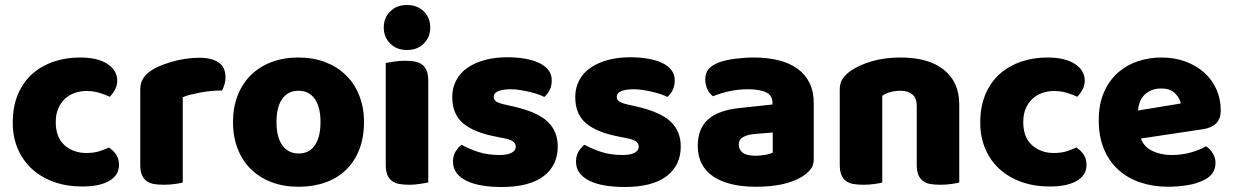

<svg xmlns="http://www.w3.org/2000/svg" viewBox="-20 -731 4933 768"><path d="M326 -367Q301 -367 278.5 -359Q256 -351 239.5 -335.5Q223 -320 213 -297Q203 -274 203 -243Q203 -181 238.5 -150Q274 -119 325 -119Q355 -119 377 -126Q399 -133 416 -141Q436 -127 446 -110.5Q456 -94 456 -71Q456 -30 417 -7.5Q378 15 309 15Q246 15 195 -3.5Q144 -22 107.5 -55.5Q71 -89 51 -136Q31 -183 31 -240Q31 -306 52.5 -355.5Q74 -405 111 -437Q148 -469 196.5 -485Q245 -501 299 -501Q371 -501 410 -475Q449 -449 449 -408Q449 -389 440 -372.5Q431 -356 419 -344Q402 -352 378 -359.5Q354 -367 326 -367Z M711 -1Q701 2 679.5 5Q658 8 635 8Q613 8 595.5 5Q578 2 566 -7Q554 -16 547.5 -31.5Q541 -47 541 -72V-372Q541 -395 549.5 -411.5Q558 -428 574 -441Q590 -454 613.5 -464.5Q637 -475 664 -483Q691 -491 720 -495.5Q749 -500 778 -500Q826 -500 854 -481.5Q882 -463 882 -421Q882 -407 878 -393.5Q874 -380 868 -369Q847 -369 825 -367Q803 -365 782 -361Q761 -357 742.5 -352.5Q724 -348 711 -342Z M1436 -243Q1436 -181 1417 -132.5Q1398 -84 1363.5 -51Q1329 -18 1281 -1Q1233 16 1174 16Q1115 16 1067 -2Q1019 -20 984.5 -53.5Q950 -87 931 -135Q912 -183 912 -243Q912 -302 931 -350Q950 -398 984.5 -431.5Q1019 -465 1067 -483Q1115 -501 1174 -501Q1233 -501 1281 -482.5Q1329 -464 1363.5 -430.5Q1398 -397 1417 -349Q1436 -301 1436 -243ZM1086 -243Q1086 -182 1109.5 -149.5Q1133 -117 1175 -117Q1217 -117 1239.5 -150Q1262 -183 1262 -243Q1262 -303 1239 -335.5Q1216 -368 1174 -368Q1132 -368 1109 -335.5Q1086 -303 1086 -243Z M1515 -621Q1515 -659 1540.5 -685Q1566 -711 1608 -711Q1650 -711 1675.5 -685Q1701 -659 1701 -621Q1701 -583 1675.5 -557Q1650 -531 1608 -531Q1566 -531 1540.5 -557Q1515 -583 1515 -621ZM1693 -1Q1682 1 1660.5 4.5Q1639 8 1617 8Q1595 8 1577.5 5Q1560 2 1548 -7Q1536 -16 1529.5 -31.5Q1523 -47 1523 -72V-479Q1534 -481 1555.5 -484.5Q1577 -488 1599 -488Q1621 -488 1638.5 -485Q1656 -482 1668 -473Q1680 -464 1686.5 -448.5Q1693 -433 1693 -408Z M2211 -145Q2211 -69 2154 -26Q2097 17 1986 17Q1944 17 1908 11Q1872 5 1846.5 -7.5Q1821 -20 1806.5 -39Q1792 -58 1792 -84Q1792 -108 1802 -124.5Q1812 -141 1826 -152Q1855 -136 1892.5 -123.5Q1930 -111 1979 -111Q2010 -111 2026.5 -120Q2043 -129 2043 -144Q2043 -158 2031 -166Q2019 -174 1991 -179L1961 -185Q1874 -202 1831.5 -238.5Q1789 -275 1789 -343Q1789 -380 1805 -410Q1821 -440 1850 -460Q1879 -480 1919.5 -491Q1960 -502 2009 -502Q2046 -502 2078.5 -496.5Q2111 -491 2135 -480Q2159 -469 2173 -451.5Q2187 -434 2187 -410Q2187 -387 2178.5 -370.5Q2170 -354 2157 -343Q2149 -348 2133 -353.5Q2117 -359 2098 -363.5Q2079 -368 2059.5 -371Q2040 -374 2024 -374Q1991 -374 1973 -366.5Q1955 -359 1955 -343Q1955 -332 1965 -325Q1975 -318 2003 -312L2034 -305Q2130 -283 2170.5 -244.5Q2211 -206 2211 -145Z M2703 -145Q2703 -69 2646 -26Q2589 17 2478 17Q2436 17 2400 11Q2364 5 2338.5 -7.5Q2313 -20 2298.5 -39Q2284 -58 2284 -84Q2284 -108 2294 -124.5Q2304 -141 2318 -152Q2347 -136 2384.5 -123.5Q2422 -111 2471 -111Q2502 -111 2518.5 -120Q2535 -129 2535 -144Q2535 -158 2523 -166Q2511 -174 2483 -179L2453 -185Q2366 -202 2323.5 -238.5Q2281 -275 2281 -343Q2281 -380 2297 -410Q2313 -440 2342 -460Q2371 -480 2411.5 -491Q2452 -502 2501 -502Q2538 -502 2570.5 -496.5Q2603 -491 2627 -480Q2651 -469 2665 -451.5Q2679 -434 2679 -410Q2679 -387 2670.5 -370.5Q2662 -354 2649 -343Q2641 -348 2625 -353.5Q2609 -359 2590 -363.5Q2571 -368 2551.5 -371Q2532 -374 2516 -374Q2483 -374 2465 -366.5Q2447 -359 2447 -343Q2447 -332 2457 -325Q2467 -318 2495 -312L2526 -305Q2622 -283 2662.5 -244.5Q2703 -206 2703 -145Z M3003 -108Q3020 -108 3040.5 -111.5Q3061 -115 3071 -121V-201L2999 -195Q2971 -193 2953 -183Q2935 -173 2935 -153Q2935 -133 2950.5 -120.5Q2966 -108 3003 -108ZM2995 -501Q3049 -501 3093.5 -490Q3138 -479 3169.5 -456.5Q3201 -434 3218 -399.5Q3235 -365 3235 -318V-94Q3235 -68 3220.5 -51.5Q3206 -35 3186 -23Q3121 16 3003 16Q2950 16 2907.5 6Q2865 -4 2834.5 -24Q2804 -44 2787.5 -75Q2771 -106 2771 -147Q2771 -216 2812 -253Q2853 -290 2939 -299L3070 -313V-320Q3070 -349 3044.5 -361.5Q3019 -374 2971 -374Q2933 -374 2897 -366Q2861 -358 2832 -346Q2819 -355 2810 -373.5Q2801 -392 2801 -412Q2801 -438 2813.5 -453.5Q2826 -469 2852 -480Q2881 -491 2920.5 -496Q2960 -501 2995 -501Z M3647 -308Q3647 -339 3629.5 -353.5Q3612 -368 3582 -368Q3562 -368 3542.5 -363Q3523 -358 3509 -348V-1Q3499 2 3477.5 5Q3456 8 3433 8Q3411 8 3393.5 5Q3376 2 3364 -7Q3352 -16 3345.5 -31.5Q3339 -47 3339 -72V-372Q3339 -399 3350.5 -416Q3362 -433 3382 -447Q3416 -471 3467.5 -486Q3519 -501 3582 -501Q3695 -501 3756 -451.5Q3817 -402 3817 -314V-1Q3807 2 3785.5 5Q3764 8 3741 8Q3719 8 3701.5 5Q3684 2 3672 -7Q3660 -16 3653.5 -31.5Q3647 -47 3647 -72Z M4196 -367Q4171 -367 4148.5 -359Q4126 -351 4109.5 -335.5Q4093 -320 4083 -297Q4073 -274 4073 -243Q4073 -181 4108.5 -150Q4144 -119 4195 -119Q4225 -119 4247 -126Q4269 -133 4286 -141Q4306 -127 4316 -110.5Q4326 -94 4326 -71Q4326 -30 4287 -7.5Q4248 15 4179 15Q4116 15 4065 -3.5Q4014 -22 3977.5 -55.5Q3941 -89 3921 -136Q3901 -183 3901 -240Q3901 -306 3922.5 -355.5Q3944 -405 3981 -437Q4018 -469 4066.5 -485Q4115 -501 4169 -501Q4241 -501 4280 -475Q4319 -449 4319 -408Q4319 -389 4310 -372.5Q4301 -356 4289 -344Q4272 -352 4248 -359.5Q4224 -367 4196 -367Z M4653 16Q4594 16 4543.5 -0.5Q4493 -17 4455.5 -50Q4418 -83 4396.5 -133Q4375 -183 4375 -250Q4375 -316 4396.5 -363.5Q4418 -411 4453 -441.5Q4488 -472 4533 -486.5Q4578 -501 4625 -501Q4678 -501 4721.5 -485Q4765 -469 4796.5 -441Q4828 -413 4845.5 -374Q4863 -335 4863 -289Q4863 -255 4844 -237Q4825 -219 4791 -214L4544 -177Q4555 -144 4589 -127.5Q4623 -111 4667 -111Q4708 -111 4744.5 -121.5Q4781 -132 4804 -146Q4820 -136 4831 -118Q4842 -100 4842 -80Q4842 -35 4800 -13Q4768 4 4728 10Q4688 16 4653 16ZM4625 -377Q4601 -377 4583.5 -369Q4566 -361 4555 -348.5Q4544 -336 4538.5 -320.5Q4533 -305 4532 -289L4703 -317Q4700 -337 4681 -357Q4662 -377 4625 -377Z"/></svg>

Font: Baloo Chettan
Style: Regular
Weight: 400
Designer: Maithili Shingre and Ek Type
Foundry: Ek Type
Version: Version 1.443;PS 1.000;hotconv 16.6.51;makeotf.lib2.5.65220;